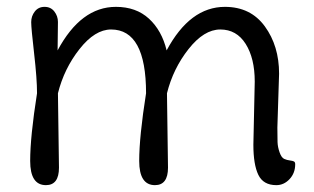

<svg xmlns="http://www.w3.org/2000/svg" viewBox="-20 -530 917 560"><path d="M794 -315 789 -158Q789 -130 789.5 -115.5Q790 -101 795.5 -85.5Q801 -70 809 -66.5Q817 -63 825.5 -62Q834 -61 837.5 -59Q841 -57 841 -51Q841 -25 824.5 -7.5Q808 10 786 10Q748 10 733.5 -20Q719 -50 719 -108L723 -292Q723 -360 696.5 -402Q670 -444 622.5 -444Q575 -444 530 -387Q485 -330 467 -258L470 -41Q470 10 432 10Q386 10 386 -60.5Q386 -131 406 -258Q406 -444 304 -444Q257 -444 212 -387Q167 -330 149 -258L152 -41Q152 10 114 10Q68 10 68 -60.5Q68 -131 88 -258Q88 -300 79.5 -374Q71 -448 71 -465.5Q71 -483 81.5 -496.5Q92 -510 110 -510Q128 -510 138.5 -496.5Q149 -483 149 -466Q149 -449 148.5 -424.5Q148 -400 148 -383Q216 -510 318 -510Q377 -510 414.5 -475.5Q452 -441 466 -383Q534 -510 636 -510Q711 -510 752.5 -453Q794 -396 794 -315Z"/></svg>

Font: Delius
Style: Regular
Weight: 400
Designer: Natalia Raices
Foundry: Natalia Raices
Version: Version 1.001